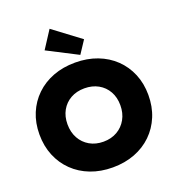

<svg xmlns="http://www.w3.org/2000/svg" viewBox="-184 -1208 1238 1364"><g transform="rotate(-20 435.0 -526.0)"><path d="M347.5 -1066 552.5 -912.5 489.5 -817 262 -934ZM434.5 13.5Q343.5 13.5 268 -15.5Q192.5 -44.5 137.8 -97.8Q83 -151 53 -223.8Q23 -296.5 23 -384.5Q23 -471.5 53 -543.5Q83 -615.5 137.8 -668.2Q192.5 -721 268 -749.8Q343.5 -778.5 435 -778.5Q526 -778.5 601.5 -749.8Q677 -721 731.8 -668.2Q786.5 -615.5 816.5 -543.5Q846.5 -471.5 846.5 -384.5Q846.5 -296.5 816.5 -223.8Q786.5 -151 731.8 -97.8Q677 -44.5 601.5 -15.5Q526 13.5 434.5 13.5ZM434.5 -181Q493.5 -181 538.5 -207Q583.5 -233 609 -278.8Q634.5 -324.5 634.5 -384.5Q634.5 -443.5 609.2 -488.5Q584 -533.5 538.8 -558.8Q493.5 -584 434.5 -584Q375.5 -584 330.5 -558.8Q285.5 -533.5 260.2 -488.5Q235 -443.5 235 -384.5Q235 -324.5 260.2 -278.8Q285.5 -233 330.5 -207Q375.5 -181 434.5 -181Z"/></g></svg>

Font: Hepta Slab ExtraLight ExtraBold
Style: Regular
Weight: 800
Version: Version 1.102